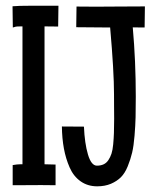

<svg xmlns="http://www.w3.org/2000/svg" viewBox="-20 -656 558 680"><path d="M186 -562Q167.5 -562.5 137.7 -562.5V-74.2L176.8 -73.2V0Q162.1 -0.5 125.5 -0.5Q105.5 -0.5 70.3 -0.2Q35.2 0 24.9 0V-71.3Q41 -74.2 51.3 -74.2H59.6V-562.5Q47.9 -562.5 42.5 -562.3Q37.1 -562 35.6 -561.5Q34.2 -561 31.7 -560.3Q29.3 -559.6 25.4 -558.6L24.4 -633.8Q43.9 -635.7 90.8 -635.7H154.3H187ZM251 -632.8Q263.7 -632.8 284.7 -632.6Q305.7 -632.3 314.5 -632.3Q339.8 -632.3 395 -632.8Q450.2 -633.3 493.2 -633.3L492.2 -558.6Q480.5 -558.6 471.4 -558.8Q462.4 -559.1 450.2 -559.1Q460.9 -439.5 460.9 -313.5Q460.9 -270 460.2 -241Q459.5 -211.9 456.5 -175.5Q453.6 -139.2 448 -115.5Q442.4 -91.8 432.4 -67.1Q422.4 -42.5 408.2 -28.3Q394 -14.2 372.8 -5.1Q351.6 3.9 324.2 3.9Q290.5 3.9 265.4 -13.9Q240.2 -31.7 226.6 -63Q212.9 -94.2 206.3 -130.1Q199.7 -166 199.2 -208L277.3 -207.5Q279.8 -148.4 291.5 -108.9Q303.2 -69.3 323.2 -69.3Q336.9 -69.3 346.9 -74Q356.9 -78.6 363.8 -88.9Q370.6 -99.1 374.8 -111.6Q378.9 -124 380.9 -144.8Q382.8 -165.5 383.5 -185.5Q384.3 -205.6 384.3 -235.4Q384.3 -248 384 -276.6Q383.8 -305.2 383.8 -321.8Q383.8 -402.3 370.1 -558.6Q306.6 -558.6 250 -559.6Z"/></svg>

Font: Fantasque Sans Mono
Style: Regular
Weight: 400
Monospace: yes
Designer: Jany Belluz
Version: Version 1.8.0 ; ttfautohint (v1.8.2)